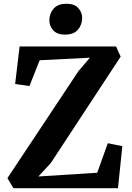

<svg xmlns="http://www.w3.org/2000/svg" viewBox="-20 -990 692 1010"><path d="M50.5 0 19.1 -53 393 -616.2 452.9 -686.4 188.7 -673.1 135 -537.6 59.6 -548.1 83.1 -745.6H590.5L614.7 -692.1L246.6 -131.4L182 -61.7L491.4 -81.3L547.2 -236.7L623.5 -220.9L600.6 0ZM321.2 -807.9Q280.5 -807.9 260 -830.7Q239.6 -853.4 239.6 -882.7Q239.6 -918.2 261.8 -944.2Q284.1 -970.2 329.6 -970.2H330.6Q371.7 -970.2 392 -947.5Q412.2 -924.7 412.2 -895.5Q412.2 -859.9 390 -833.9Q367.8 -807.9 322.2 -807.9Z"/></svg>

Font: Merriweather Light
Style: Regular
Weight: 300
Version: Version 2.100